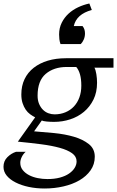

<svg xmlns="http://www.w3.org/2000/svg" viewBox="-71 -868 669 1098"><path d="M367 55C367 67.7 363.3 80 356 92C348.7 104 338 114.8 324 124.5C310 134.2 292.7 141.8 272 147.5C251.3 153.2 227.3 156 200 156C181.3 156 162.8 154.2 144.5 150.5C126.2 146.8 109.7 141.2 95 133.5C80.3 125.8 68.3 116.2 59 104.5C49.7 92.8 45 79 45 63C45 52.3 47.8 41.2 53.5 29.5C59.2 17.8 66.7 8 76 0H21C2.3 6 -14.3 16.3 -29 31C-43.7 45.7 -51 64 -51 86C-51 104.7 -44.8 121.5 -32.5 136.5C-20.2 151.5 -3.2 164.5 18.5 175.5C40.2 186.5 65.2 195 93.5 201C121.8 207 152 210 184 210C221.3 210 257.3 206 292 198C326.7 190 357.2 178.3 383.5 163C409.8 147.7 431 128.7 447 106C463 83.3 471 57.3 471 28C471 -2 459.7 -26 437 -44C414.3 -62 385.8 -76 351.5 -86C317.2 -96 279.7 -103 239 -107C198.3 -111 160 -114.3 124 -117L168 -179C172.7 -176.3 182 -174.3 196 -173C210 -171.7 224 -171 238 -171C270 -171 300.8 -175.8 330.5 -185.5C360.2 -195.2 386.3 -209.5 409 -228.5C431.7 -247.5 449.8 -270.8 463.5 -298.5C477.2 -326.2 484 -358.3 484 -395C484 -411 482.7 -427.3 480 -444C477.3 -460.7 473.7 -473 469 -481H578V-535H306C268 -535 233.5 -530.3 202.5 -521C171.5 -511.7 144.7 -498.2 122 -480.5C99.3 -462.8 81.8 -441.2 69.5 -415.5C57.2 -389.8 51 -360.7 51 -328C51 -309.3 53.3 -292.8 58 -278.5C62.7 -264.2 68.7 -251.7 76 -241C83.3 -230.3 91.8 -221.5 101.5 -214.5C111.2 -207.5 120.7 -201.7 130 -197L31 -58C79 -53.3 123.5 -48.3 164.5 -43C205.5 -37.7 241 -30.8 271 -22.5C301 -14.2 324.5 -3.8 341.5 8.5C358.5 20.8 367 36.3 367 55ZM311 -485H365C374.3 -474.3 381.5 -460.2 386.5 -442.5C391.5 -424.8 394 -403.3 394 -378C394 -353.3 390.3 -331 383 -311C375.7 -291 365.3 -273.8 352 -259.5C338.7 -245.2 322.5 -234 303.5 -226C284.5 -218 263.7 -214 241 -214C229 -214 217.2 -216.2 205.5 -220.5C193.8 -224.8 183.5 -231.5 174.5 -240.5C165.5 -249.5 158.2 -260.7 152.5 -274C146.8 -287.3 144 -303 144 -321C144 -377.7 159.5 -419.2 190.5 -445.5C221.5 -471.8 261.7 -485 311 -485ZM454 -811 440 -848C418 -843.3 396.7 -836.2 376 -826.5C355.3 -816.8 337 -804.7 321 -790C305 -775.3 292 -758 282 -738C272 -718 267 -695.7 267 -671C267 -662.3 267.5 -653.3 268.5 -644C269.5 -634.7 271.7 -625.3 275 -616H391C397.7 -622.7 403.3 -631.3 408 -642C412.7 -652.7 415 -664.3 415 -677C415 -684.3 414 -691.5 412 -698.5C410 -705.5 406.3 -712.3 401 -719H351C361 -764.3 395.3 -795 454 -811Z"/></svg>

Font: PT Serif Caption
Style: Italic
Weight: 400
Italic angle: -12°
Designer: A.Korolkova, O.Umpeleva, V.Yefimov
Foundry: ParaType Ltd
Version: Version 1.000W OFL